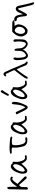

<svg xmlns="http://www.w3.org/2000/svg" viewBox="2298 -3142 1027 5664"><g transform="rotate(-90 2812.0 -310.5)"><path d="M361 -520Q387 -521 410 -509Q433 -497 433 -476Q433 -466 424 -456Q415 -446 404 -446Q395 -446 389 -452.5Q383 -459 376.5 -463.5Q370 -468 357 -463Q323 -449 291.5 -405.5Q260 -362 218 -307L249 -279Q293 -239 338.5 -191Q384 -143 427 -102Q433 -97 436.5 -86Q440 -75 440 -66Q440 -52 428.5 -44Q417 -36 400.5 -38Q384 -40 370 -54Q352 -71 339 -88Q326 -105 307 -124Q290 -142 267.5 -168.5Q245 -195 223 -222Q201 -249 182 -265Q177 -260 167 -247Q157 -234 146.5 -223Q136 -212 131 -212Q128 -178 126.5 -153Q125 -128 125 -103.5Q125 -79 126 -44Q126 -26 110 -13.5Q94 -1 77 -2Q61 -4 55.5 -13.5Q50 -23 50 -45Q51 -74 52 -124Q53 -174 54.5 -234Q56 -294 57.5 -353.5Q59 -413 60 -463.5Q61 -514 61 -543Q61 -572 67.5 -584Q74 -596 95 -609Q113 -621 121.5 -598.5Q130 -576 132.5 -531Q135 -486 134.5 -430Q134 -374 133 -318Q148 -336 166.5 -363Q185 -390 203.5 -415.5Q222 -441 236 -455Q262 -481 292.5 -500Q323 -519 361 -520Z M965 -33Q946 -33 928.5 -41Q911 -49 897 -65Q881 -84 871.5 -96.5Q862 -109 854 -122Q846 -135 832 -156Q829 -162 825.5 -170.5Q822 -179 815 -194Q799 -176 787 -163Q775 -150 764 -136Q741 -105 713.5 -80.5Q686 -56 654 -36Q629 -18 602 -19.5Q575 -21 554.5 -39.5Q534 -58 526 -91Q517 -142 521 -185Q525 -228 540 -271.5Q555 -315 579 -366Q605 -418 629.5 -447.5Q654 -477 691 -496Q750 -521 799 -483Q804 -479 810 -468.5Q816 -458 821 -456Q844 -452 855 -450Q866 -448 869.5 -441.5Q873 -435 873 -416Q873 -413 871.5 -396.5Q870 -380 868.5 -361.5Q867 -343 867 -333Q867 -283 879.5 -235.5Q892 -188 914 -141Q931 -110 949.5 -98Q968 -86 990 -86Q992 -86 1002.5 -87.5Q1013 -89 1023 -90Q1033 -91 1032 -91Q1043 -91 1052 -86.5Q1061 -82 1066 -70Q1074 -53 1058 -45Q1042 -37 1015.5 -35Q989 -33 965 -33ZM603 -95H620Q666 -109 701 -145.5Q736 -182 760.5 -232Q785 -282 797 -336Q805 -372 796.5 -398.5Q788 -425 758 -445Q694 -409 653.5 -356.5Q613 -304 594 -236Q581 -191 579 -158Q577 -125 603 -95Z M1506 -19Q1461 -19 1426 -29Q1391 -39 1364 -69Q1341 -94 1330.5 -122Q1320 -150 1314.5 -181Q1309 -212 1302 -245Q1294 -283 1290 -319.5Q1286 -356 1288 -393L1292 -464Q1279 -472 1266 -475.5Q1253 -479 1240 -480Q1215 -482 1191.5 -479Q1168 -476 1145 -478Q1124 -480 1115 -490Q1106 -500 1109 -510.5Q1112 -521 1127 -526Q1142 -531 1158 -533.5Q1174 -536 1190 -538Q1207 -541 1234 -542.5Q1261 -544 1305.5 -543Q1350 -542 1421 -537Q1435 -536 1450 -535Q1465 -534 1479 -532Q1510 -530 1542 -526.5Q1574 -523 1595 -514Q1616 -505 1612 -484Q1610 -466 1594.5 -464Q1579 -462 1557 -467.5Q1535 -473 1511 -475Q1487 -477 1463.5 -475.5Q1440 -474 1393 -469Q1380 -464 1373 -453Q1366 -442 1364 -428Q1358 -398 1359 -354.5Q1360 -311 1367.5 -264Q1375 -217 1388.5 -175.5Q1402 -134 1421 -107Q1441 -86 1456.5 -79Q1472 -72 1483.5 -72Q1495 -72 1502 -72Q1519 -72 1534 -75.5Q1549 -79 1563 -78.5Q1577 -78 1589 -66Q1602 -50 1590 -37.5Q1578 -25 1564 -22Q1545 -19 1529.5 -19Q1514 -19 1506 -19Z M2127 -33Q2108 -33 2090.5 -41Q2073 -49 2059 -65Q2043 -84 2033.5 -96.5Q2024 -109 2016 -122Q2008 -135 1994 -156Q1991 -162 1987.5 -170.5Q1984 -179 1977 -194Q1961 -176 1949 -163Q1937 -150 1926 -136Q1903 -105 1875.5 -80.5Q1848 -56 1816 -36Q1791 -18 1764 -19.5Q1737 -21 1716.5 -39.5Q1696 -58 1688 -91Q1679 -142 1683 -185Q1687 -228 1702 -271.5Q1717 -315 1741 -366Q1767 -418 1791.5 -447.5Q1816 -477 1853 -496Q1912 -521 1961 -483Q1966 -479 1972 -468.5Q1978 -458 1983 -456Q2006 -452 2017 -450Q2028 -448 2031.5 -441.5Q2035 -435 2035 -416Q2035 -413 2033.5 -396.5Q2032 -380 2030.5 -361.5Q2029 -343 2029 -333Q2029 -283 2041.5 -235.5Q2054 -188 2076 -141Q2093 -110 2111.5 -98Q2130 -86 2152 -86Q2154 -86 2164.5 -87.5Q2175 -89 2185 -90Q2195 -91 2194 -91Q2205 -91 2214 -86.5Q2223 -82 2228 -70Q2236 -53 2220 -45Q2204 -37 2177.5 -35Q2151 -33 2127 -33ZM1765 -95H1782Q1828 -109 1863 -145.5Q1898 -182 1922.5 -232Q1947 -282 1959 -336Q1967 -372 1958.5 -398.5Q1950 -425 1920 -445Q1856 -409 1815.5 -356.5Q1775 -304 1756 -236Q1743 -191 1741 -158Q1739 -125 1765 -95Z M2428 -36Q2411 -56 2391.5 -90Q2372 -124 2355 -159Q2338 -194 2326 -220Q2314 -246 2312 -250L2270 -328Q2277 -348 2292.5 -354Q2308 -360 2325 -361Q2332 -361 2344.5 -338Q2357 -315 2375.5 -274.5Q2394 -234 2418.5 -183Q2443 -132 2473 -76Q2503 -113 2519.5 -153Q2536 -193 2542 -227Q2545 -243 2547.5 -257Q2550 -271 2553 -290Q2556 -309 2559.5 -340.5Q2563 -372 2567 -424Q2569 -445 2577 -460.5Q2585 -476 2599.5 -476Q2614 -476 2634 -448Q2640 -441 2639.5 -414Q2639 -387 2635.5 -356.5Q2632 -326 2628 -306Q2617 -244 2593 -183Q2569 -122 2539 -57Q2520 -15 2488.5 -8.5Q2457 -2 2428 -36Z M3164 -33Q3145 -33 3127.5 -41Q3110 -49 3096 -65Q3080 -84 3070.5 -96.5Q3061 -109 3053 -122Q3045 -135 3031 -156Q3028 -162 3024.5 -170.5Q3021 -179 3014 -194Q2998 -176 2986 -163Q2974 -150 2963 -136Q2940 -105 2912.5 -80.5Q2885 -56 2853 -36Q2828 -18 2801 -19.5Q2774 -21 2753.5 -39.5Q2733 -58 2725 -91Q2716 -142 2720 -185Q2724 -228 2739 -271.5Q2754 -315 2778 -366Q2804 -418 2828.5 -447.5Q2853 -477 2890 -496Q2949 -521 2998 -483Q3003 -479 3009 -468.5Q3015 -458 3020 -456Q3043 -452 3054 -450Q3065 -448 3068.5 -441.5Q3072 -435 3072 -416Q3072 -413 3070.5 -396.5Q3069 -380 3067.5 -361.5Q3066 -343 3066 -333Q3066 -283 3078.5 -235.5Q3091 -188 3113 -141Q3130 -110 3148.5 -98Q3167 -86 3189 -86Q3191 -86 3201.5 -87.5Q3212 -89 3222 -90Q3232 -91 3231 -91Q3242 -91 3251 -86.5Q3260 -82 3265 -70Q3273 -53 3257 -45Q3241 -37 3214.5 -35Q3188 -33 3164 -33ZM2802 -95H2819Q2865 -109 2900 -145.5Q2935 -182 2959.5 -232Q2984 -282 2996 -336Q3004 -372 2995.5 -398.5Q2987 -425 2957 -445Q2893 -409 2852.5 -356.5Q2812 -304 2793 -236Q2780 -191 2778 -158Q2776 -125 2802 -95ZM2830 -566Q2821 -575 2818.5 -588Q2816 -601 2823 -612Q2836 -635 2848 -657.5Q2860 -680 2872 -702Q2884 -724 2896.5 -746Q2909 -768 2922 -790Q2935 -810 2953 -802Q2973 -794 2980 -774.5Q2987 -755 2973 -738Q2943 -704 2921 -664.5Q2899 -625 2875 -587Q2870 -573 2855.5 -564.5Q2841 -556 2830 -566Z M3391 -675Q3416 -707 3436.5 -716.5Q3457 -726 3473.5 -720Q3490 -714 3502 -700Q3514 -686 3522 -670.5Q3530 -655 3533 -646Q3552 -602 3567 -571Q3582 -540 3597 -508.5Q3612 -477 3631 -430Q3646 -395 3658 -362.5Q3670 -330 3684 -298Q3706 -252 3728.5 -199Q3751 -146 3767 -108Q3778 -84 3796 -69.5Q3814 -55 3825 -44Q3836 -33 3826 -17Q3820 -16 3813.5 -13.5Q3807 -11 3799 -9Q3794 -10 3782.5 -11Q3771 -12 3755 -21.5Q3739 -31 3719 -58Q3698 -101 3682.5 -143.5Q3667 -186 3648 -232.5Q3629 -279 3597 -334Q3571 -301 3538.5 -259Q3506 -217 3473 -171Q3440 -125 3411 -80Q3401 -64 3394 -48Q3387 -32 3373 -18Q3364 -9 3349.5 -8.5Q3335 -8 3325 -14.5Q3315 -21 3318 -31Q3332 -69 3353 -104Q3374 -139 3398 -170Q3406 -181 3427.5 -209.5Q3449 -238 3476 -274Q3503 -310 3528.5 -342Q3554 -374 3571 -391Q3572 -398 3573 -402.5Q3574 -407 3570 -418Q3566 -429 3555 -453.5Q3544 -478 3522 -524Q3500 -570 3464 -646Q3457 -657 3447 -656Q3437 -655 3426 -649.5Q3415 -644 3406.5 -641Q3398 -638 3393.5 -644.5Q3389 -651 3391 -675Z M4123 -62Q4091 -37 4061.5 -18.5Q4032 0 4002 0Q3974 0 3949.5 -16.5Q3925 -33 3910 -63Q3899 -82 3891.5 -114.5Q3884 -147 3879 -184Q3874 -221 3872 -255.5Q3870 -290 3870 -313Q3870 -332 3872 -351Q3874 -370 3878 -389Q3888 -428 3915 -428Q3933 -428 3943 -410.5Q3953 -393 3948 -380Q3942 -360 3940 -340Q3938 -320 3938 -300Q3938 -280 3940 -247.5Q3942 -215 3946 -182.5Q3950 -150 3955 -130Q3958 -116 3965 -102.5Q3972 -89 3979 -78Q3991 -58 4003 -58Q4009 -58 4022.5 -61.5Q4036 -65 4041 -68Q4088 -95 4117 -146Q4146 -197 4144 -295Q4144 -300 4144 -315Q4144 -330 4145 -348.5Q4146 -367 4148 -380Q4150 -393 4154 -393H4155Q4155 -394 4155.5 -394Q4156 -394 4156 -394Q4164 -399 4180 -397Q4201 -375 4208 -353.5Q4215 -332 4215 -295Q4214 -197 4243 -146Q4272 -95 4318 -68Q4345 -53 4362 -61.5Q4379 -70 4389.5 -90Q4400 -110 4405 -130Q4414 -161 4418 -207.5Q4422 -254 4421 -301Q4420 -348 4412 -380Q4407 -393 4416.5 -410.5Q4426 -428 4445 -428Q4472 -428 4482 -389Q4487 -370 4484.5 -339.5Q4482 -309 4482 -290Q4482 -267 4482.5 -235.5Q4483 -204 4481.5 -170.5Q4480 -137 4472.5 -108.5Q4465 -80 4450 -63Q4412 -22 4379.5 -10.5Q4347 1 4313.5 -13.5Q4280 -28 4237 -62Q4218 -79 4204.5 -101.5Q4191 -124 4180 -151Q4170 -124 4155.5 -101.5Q4141 -79 4123 -62Z M4734 -10Q4705 -10 4675.5 -21.5Q4646 -33 4629 -54Q4606 -86 4592.5 -108.5Q4579 -131 4573 -154.5Q4567 -178 4567 -214Q4573 -287 4607 -343Q4641 -399 4688 -445Q4706 -465 4731 -466.5Q4756 -468 4777 -458Q4826 -437 4856.5 -413Q4887 -389 4904 -355Q4921 -321 4928 -270Q4917 -188 4881 -124.5Q4845 -61 4780 -22Q4763 -10 4734 -10ZM4701 -90Q4715 -85 4731 -84Q4747 -83 4761 -90Q4787 -109 4804.5 -125.5Q4822 -142 4832.5 -163.5Q4843 -185 4850 -220Q4851 -226 4851.5 -242Q4852 -258 4852 -274Q4852 -290 4850 -296Q4836 -331 4811 -356.5Q4786 -382 4758 -388.5Q4730 -395 4710 -376Q4685 -356 4675.5 -336Q4666 -316 4661 -293Q4656 -270 4645 -243Q4641 -218 4644 -188Q4647 -158 4660.5 -131.5Q4674 -105 4701 -90ZM4933 -394Q4893 -393 4850 -396.5Q4807 -400 4766 -404Q4747 -406 4731 -406.5Q4715 -407 4705.5 -415.5Q4696 -424 4696 -447Q4699 -454 4715.5 -459Q4732 -464 4744 -464Q4800 -464 4863.5 -464Q4927 -464 4982 -460Q5000 -459 5018 -450.5Q5036 -442 5043 -429Q5050 -416 5034 -403Q5023 -407 4994 -401Q4965 -395 4933 -394Z M5559 183Q5542 181 5530.5 173Q5519 165 5512 154Q5503 135 5497 116.5Q5491 98 5486 79L5403 -258Q5396 -291 5385.5 -292Q5375 -293 5363.5 -276.5Q5352 -260 5342 -238.5Q5332 -217 5325 -204Q5306 -167 5295 -146Q5284 -125 5276.5 -111.5Q5269 -98 5261 -85Q5253 -72 5240 -52Q5235 -41 5226 -35.5Q5217 -30 5209 -29Q5187 -26 5176 -46.5Q5165 -67 5163 -86Q5163 -96 5162.5 -100Q5162 -104 5161.5 -112.5Q5161 -121 5159 -146Q5156 -175 5150.5 -204.5Q5145 -234 5138 -265Q5119 -335 5070 -331Q5046 -329 5033.5 -339.5Q5021 -350 5020 -365Q5019 -380 5029.5 -392Q5040 -404 5062 -406Q5103 -410 5136 -388Q5169 -366 5187 -322Q5197 -300 5202.5 -268Q5208 -236 5213.5 -203.5Q5219 -171 5226 -146Q5238 -167 5249.5 -201Q5261 -235 5277 -270.5Q5293 -306 5317 -331Q5341 -356 5377 -359Q5432 -364 5461 -307Q5465 -298 5473 -266.5Q5481 -235 5490.5 -191Q5500 -147 5509.5 -102Q5519 -57 5527.5 -20.5Q5536 16 5541 33Q5546 57 5554.5 83.5Q5563 110 5569 133Q5575 156 5574 170Q5573 184 5559 183Z"/></g></svg>

Font: Mynerve
Style: Regular
Weight: 400
Designer: Carolina Short
Foundry: Carolina Short
Version: Version 1.000; ttfautohint (v1.8.4.7-5d5b)